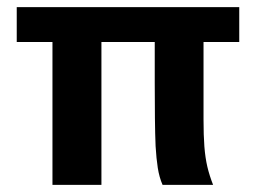

<svg xmlns="http://www.w3.org/2000/svg" viewBox="-20 -518 725 538"><path d="M650.4 -400.4H550.3V-183.1Q550.3 -138.7 552.7 -107.2Q555.2 -75.7 561 -50.8Q566.9 -25.9 577.1 0H435.5Q426.3 -21 422.1 -47.6Q418 -74.2 416 -108.4Q414.6 -140.1 414.1 -187.5Q413.6 -234.9 413.6 -286.1V-400.4H264.2V0H127V-400.4H26.9V-498H650.4Z"/></svg>

Font: Andika
Style: Bold
Weight: 700
Designer: Victor Gaultney, Annie Olsen, Julie Remington, Don Collingsworth, Eric Hays, Becca Hirsbrunner
Foundry: SIL International
Version: Version 6.101